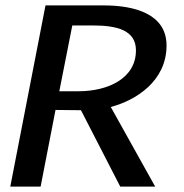

<svg xmlns="http://www.w3.org/2000/svg" viewBox="-20 -689 678 709"><path d="M18 0H130L185 -283L279 -282L424 0H553L389 -294C481 -318 595 -389 595 -521C595 -638 476 -669 364 -669H148ZM199 -352 247 -595H323C411 -595 482 -578 482 -503C482 -400 380 -352 269 -352Z"/></svg>

Font: KpSans
Style: BoldItalic
Weight: 700
Italic angle: -11°
Version: Version 0.66